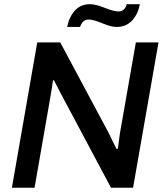

<svg xmlns="http://www.w3.org/2000/svg" viewBox="-20 -886 774 906"><path d="M296.9 -758.8Q306.2 -806.2 333.3 -836.2Q360.4 -866.2 404.8 -866.2Q431.6 -866.2 474.1 -849.1Q516.6 -832 539.1 -832Q568.4 -832 578.1 -866.2H640.1Q630.9 -818.8 603 -788.8Q575.2 -758.8 529.8 -758.8Q504.4 -758.8 462.2 -776.4Q419.9 -793.9 397.9 -793.9Q369.6 -793.9 357.9 -758.8ZM36.1 0 155.8 -686H264.2L492.2 -259.8Q497.1 -249.5 511.2 -220.7Q525.4 -191.9 529.8 -183.1L536.1 -184.1Q545.9 -255.9 545.9 -256.8L621.1 -686H728L607.9 0H503.9L282.2 -416Q273.4 -431.2 234.9 -506.8H230Q227.1 -483.4 216.8 -422.9L143.1 0Z"/></svg>

Font: Archivo Medium
Style: Italic
Weight: 500
Italic angle: -10°
Designer: Hector Gatti
Foundry: Omnibus-Type
Version: Version 2.001